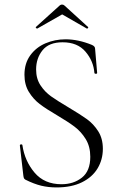

<svg xmlns="http://www.w3.org/2000/svg" viewBox="-20 -808 525 840"><path d="M280 -338Q332 -307 360.5 -286.5Q389 -266 409.5 -234Q430 -202 430 -157Q430 -110 407 -71.5Q384 -33 338.5 -10.5Q293 12 227 12Q192 12 160.5 4.5Q129 -3 91 -22Q86 -25 84.5 -29Q83 -33 82 -41L67 -171V-172Q67 -176 72 -176.5Q77 -177 78 -173Q88 -104 131 -53Q174 -2 249 -2Q302 -2 338.5 -31Q375 -60 375 -122Q375 -167 355 -199.5Q335 -232 306.5 -253.5Q278 -275 229 -304Q181 -332 153.5 -353Q126 -374 106.5 -405.5Q87 -437 87 -481Q87 -531 112.5 -566Q138 -601 179 -618.5Q220 -636 267 -636Q322 -636 381 -612Q396 -606 396 -595L405 -489Q405 -485 399.5 -485Q394 -485 393 -489Q389 -541 354 -582Q319 -623 254 -623Q194 -623 166 -588Q138 -553 138 -504Q138 -464 157 -435Q176 -406 203.5 -386.5Q231 -367 280 -338ZM252 -788Q258 -788 263 -783L365 -690Q366 -690 366 -688Q366 -686 363.5 -684Q361 -682 360 -683L252 -745L143 -683Q141 -682 138 -685.5Q135 -689 137 -690L240 -783Q245 -788 252 -788Z"/></svg>

Font: Cormorant Unicase Light
Style: Regular
Weight: 300
Designer: Christian Thalmann (Catharsis Fonts)
Foundry: Catharsis Fonts
Version: Version 4.000